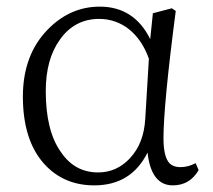

<svg xmlns="http://www.w3.org/2000/svg" viewBox="-20 -545 642 579"><path d="M264 14C339 14 392 -19 425 -85C432 -19 458 14 501 14C535 14 561 -1 579 -32L570 -53C555 -45 540 -41 524 -41C507 -41 494 -47 487 -58C478 -71 473 -95 473 -128C473 -193 485 -321 510 -512L498 -520L441 -505L433 -427C401 -492 350 -525 281 -525C221 -525 169 -502 124 -456C74 -405 49 -337 49 -254C49 -167 70 -99 113 -51C152 -8 202 14 264 14ZM276 -25C229 -25 192 -45 164 -86C133 -129 118 -191 118 -270C118 -334 132 -386 161 -426C190 -467 230 -488 279 -488C347 -488 402 -444 429 -368L418 -186C415 -137 400 -98 372 -68C345 -39 313 -25 276 -25Z"/></svg>

Font: AllPunType Light
Style: Regular
Weight: 300
Version: 1.0